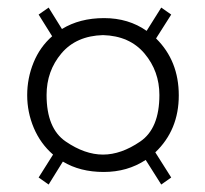

<svg xmlns="http://www.w3.org/2000/svg" viewBox="-20 -561 542 507"><path d="M390.1 -158.7 432.1 -92.3 405.8 -73.7 364.7 -138.7Q316.4 -106.9 253.9 -106.9Q191.4 -106.9 146 -134.3L108.4 -73.7L82 -92.3L120.1 -152.8Q86.9 -181.6 69.3 -223.1Q51.8 -264.6 51.8 -309.6Q51.8 -354.5 68.6 -395.8Q85.4 -437 117.7 -465.3L82 -522.5L108.4 -541L143.6 -484.4Q190.4 -513.2 254.9 -513.2Q319.3 -513.2 367.2 -479.5L405.8 -541L432.1 -522.5L392.1 -459.5Q452.1 -400.4 452.1 -309.1Q452.1 -217.8 390.1 -158.7ZM400.9 -310.1Q400.9 -373 361.6 -419.7Q322.3 -466.3 252 -468.3Q181.2 -466.3 142.1 -419.9Q103 -373.5 103 -310.1Q103 -221.7 153.6 -187.3Q204.1 -152.8 252 -152.8Q299.8 -152.8 350.3 -187.3Q400.9 -221.7 400.9 -310.1Z"/></svg>

Font: Oswald-Light
Style: Light
Weight: 300
Designer: vernon adams
Foundry: vernon adams
Version: Version ; ttfautohint (v0.92.18-e454-dirty) -l 8 -r 50 -G 20